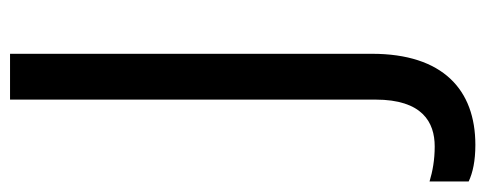

<svg xmlns="http://www.w3.org/2000/svg" viewBox="-378 -448 944 373"><g transform="rotate(-90 93.5 -262.0)"><path d="M-2 190C105 190 175 127 175 -11V-714H86V-4C86 87 42 111 -5 111C-31 111 -53 107 -73 101V177C-56 185 -33 190 -2 190Z"/></g></svg>

Font: Noto Sans Thai
Style: Regular
Weight: 400
Designer: Monotype Design Team
Foundry: Monotype Imaging Inc.
Version: Version 1.901